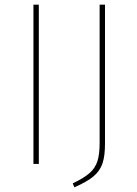

<svg xmlns="http://www.w3.org/2000/svg" viewBox="-20 -701 586 821"><path d="M146 0H123V-681H146ZM429 -87Q429 -35 418.5 -3Q408 29 380.5 52.5Q353 76 298 100L291 83Q338 61 362.5 39.5Q387 18 396.5 -11.5Q406 -41 406 -89V-681H429Z"/></svg>

Font: Fira Sans Thin
Style: Regular
Weight: 100
Designer: bBox Type GmbH & Carrois Corporate GbR & Edenspiekermann AG
Foundry: bBox Type GmbH & Carrois Corporate GbR & Edenspiekermann AG
Version: Version 4.301